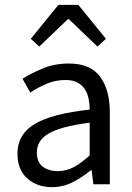

<svg xmlns="http://www.w3.org/2000/svg" viewBox="-20 -760 544 792"><path d="M107 -600 221 -740H303L417 -600L382 -568L264 -681H260L142 -568ZM194 12Q133 12 92.5 -24Q52 -60 52 -126Q52 -206 123 -248.5Q194 -291 350 -308Q350 -331 345.5 -353Q341 -375 330 -392Q319 -409 299.5 -419.5Q280 -430 250 -430Q208 -430 171 -414Q134 -398 105 -378L73 -435Q107 -457 156 -477.5Q205 -498 264 -498Q353 -498 393 -443.5Q433 -389 433 -298V0H365L358 -58H355Q320 -29 280 -8.5Q240 12 194 12ZM218 -54Q253 -54 284 -70.5Q315 -87 350 -119V-254Q289 -246 247.5 -235Q206 -224 180.5 -209Q155 -194 143.5 -174.5Q132 -155 132 -132Q132 -90 157 -72Q182 -54 218 -54Z"/></svg>

Font: TypoPRO Source Sans Pro
Style: Regular
Weight: 400
Designer: Paul D. Hunt
Foundry: Adobe Systems Incorporated
Version: Version 2.020;PS 2.000;hotconv 1.0.86;makeotf.lib2.5.63406